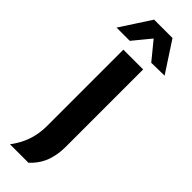

<svg xmlns="http://www.w3.org/2000/svg" viewBox="-406 -972 1133 1133"><g transform="rotate(45 160.5 -405.0)"><path d="M2.5 155Q29 120 46.2 83.8Q63.5 47.5 72.2 7.5Q81 -32.5 81 -79V-318V-474.5Q81 -543.5 81 -599Q81 -654.5 81 -713H246Q246 -654.5 246 -599Q246 -543.5 246 -474.5V-330Q246 -261.5 246 -196Q246 -130.5 246 -69Q246 -27.5 239.2 6.5Q232.5 40.5 220.5 67.5Q208.5 94.5 192.2 116Q176 137.5 157 155ZM252 -774.5Q225 -808 197.5 -841.2Q170 -874.5 142 -908.5H179.5Q152 -875 125 -842.2Q98 -809.5 71 -776.5H-39.5Q-9 -823.5 22 -871Q53 -918.5 84 -966.5H237.5Q268.5 -918.5 299.8 -871Q331 -823.5 361.5 -776.5Z"/></g></svg>

Font: Commissioner Thin
Style: Bold
Weight: 700
Version: Version 1.001;gftools[0.9.23]